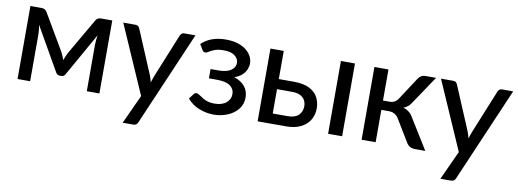

<svg xmlns="http://www.w3.org/2000/svg" viewBox="-57 -833 3558 1320"><g transform="rotate(10 1722.5 -173.0)"><path d="M640 0H552V-324Q552 -353.5 558.5 -391.5L389 -91Q380 -73 361 -73H350.5Q332 -73 322 -91L149.5 -393Q156.5 -354 156.5 -324V0H68.5V-509.5H147.5Q172.5 -509.5 185 -487.5L333 -235.5Q346 -211 355.5 -182.5Q365.5 -211 378 -235.5L524 -487.5Q536 -509.5 561 -509.5H640Z M905 170.5H832.5L925.5 -32L717 -508H802Q824 -508 831.5 -488.5L960.5 -182.5Q969 -159.5 974.5 -136Q981.5 -160 990.5 -183L1115 -488.5Q1124.5 -508 1143 -508H1221L939 147.5Q935 158.5 927.2 164.5Q919.5 170.5 905 170.5Z M1436.5 7Q1388 7 1338.2 -11.8Q1288.5 -30.5 1252 -72.5L1279.5 -108.5Q1286 -117.5 1298 -117.5Q1304.5 -117.5 1311.8 -113.5Q1319 -109.5 1327.5 -103.5Q1337.5 -96 1351.5 -88Q1365.5 -80 1384.8 -74.2Q1404 -68.5 1430 -68.5Q1483 -68.5 1512.2 -93Q1541.5 -117.5 1541.5 -154.5Q1541.5 -190 1512 -211.5Q1482.5 -233 1421 -233H1363.5V-298H1421Q1475 -298 1505 -318.2Q1535 -338.5 1535 -370.5Q1535 -399.5 1508.8 -420Q1482.5 -440.5 1430.5 -440.5Q1391.5 -440.5 1367.8 -431.2Q1344 -422 1330.5 -412.8Q1317 -403.5 1308 -403.5Q1301 -403.5 1296.2 -406.2Q1291.5 -409 1286 -417.5L1263.5 -455Q1326.5 -516 1433 -516Q1495 -516 1537.5 -497Q1580 -478 1602 -447.5Q1624 -417 1624 -382.5Q1624 -362.5 1615.2 -341Q1606.5 -319.5 1586.8 -301Q1567 -282.5 1534 -271Q1581 -256 1607.8 -224.2Q1634.5 -192.5 1634.5 -146Q1634.5 -99 1606.8 -64.5Q1579 -30 1534 -11.5Q1489 7 1436.5 7Z M1942.5 0H1744.5V-508H1837.5V-311.5H1941Q2011.5 -311.5 2052.8 -290Q2094 -268.5 2111.8 -233.5Q2129.5 -198.5 2129.5 -158.5Q2129.5 -112.5 2107.8 -76.5Q2086 -40.5 2044.2 -20.2Q2002.5 0 1942.5 0ZM2334.5 0H2236.5V-508H2334.5ZM1942.5 -71Q1993 -71 2017.8 -95.5Q2042.5 -120 2042.5 -157.5Q2042.5 -180.5 2032.5 -199.2Q2022.5 -218 2000.2 -229.5Q1978 -241 1941 -241H1837.5V-71Z M2568.5 0.5H2470.5V-507.5H2568.5V-290.5H2614.5Q2654.5 -290.5 2675 -324L2777.5 -481Q2797 -507.5 2824.5 -507.5H2901L2772 -315.5Q2750.5 -278.5 2715 -266.5Q2761.5 -253.5 2785 -210L2915 0H2847.5Q2821 0 2806.5 -8.8Q2792 -17.5 2782.5 -34L2689.5 -187.5Q2666 -225.5 2621 -225.5H2568.5Z M3123 170.5H3050.5L3143.5 -32L2935 -508H3020Q3042 -508 3049.5 -488.5L3178.5 -182.5Q3187 -159.5 3192.5 -136Q3199.5 -160 3208.5 -183L3333 -488.5Q3342.5 -508 3361 -508H3439L3157 147.5Q3153 158.5 3145.2 164.5Q3137.5 170.5 3123 170.5Z"/></g></svg>

Font: Verano Sans Medium
Style: Regular
Weight: 500
Designer: Lukasz Dziedzic with Adam Twardoch and Botio Nikoltchev
Foundry: tyPoland Lukasz Dziedzic
Version: Version 3.001;December 28, 2019;FontCreator 12.0.0.2547 64-b